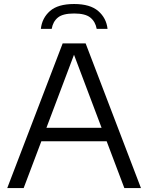

<svg xmlns="http://www.w3.org/2000/svg" viewBox="-20 -962 758 982"><path d="M17 0 300.5 -740H418L701 0H616L525.5 -239.5H191.5L101 0ZM217.5 -308.5H499.5L358.5 -682ZM189 -814.5Q195 -870 235.8 -905.8Q276.5 -941.5 359 -941.5Q441 -941.5 482.5 -905.5Q524 -869.5 530 -814.5H474.5Q468 -851 442.2 -872Q416.5 -893 359 -893Q301 -893 275.8 -872Q250.5 -851 244.5 -814.5Z"/></svg>

Font: Encode Sans SmExp
Style: Regular
Weight: 400
Width: 6
Designer: Multiple Designers
Foundry: Impallari Type
Version: Version 3.002; ttfautohint (v1.8.3) -l 8 -r 50 -G 200 -x 14 